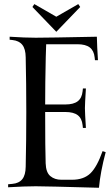

<svg xmlns="http://www.w3.org/2000/svg" viewBox="-20 -911 544 934"><path d="M297.9 -366.2H199.7Q199.7 -182.1 202.1 -116.7Q203.6 -71.8 225.1 -54.2Q246.1 -36.6 278.3 -36.6H330.6Q387.7 -36.6 420.4 -68.4Q452.1 -99.6 479 -175.8L494.1 -170.9Q468.3 -74.2 461.4 2.4Q202.1 -4.9 153.8 -4.9Q101.1 -4.9 19.5 0V-14.6L40.5 -16.6Q72.8 -19.5 88.6 -39.6Q104.5 -59.6 105 -100.1Q107.9 -227.1 107.9 -366.2Q107.9 -505.4 105 -632.3Q104.5 -672.9 88.6 -692.9Q72.8 -712.9 40.5 -716.3L26.9 -717.8V-732.4Q101.6 -727.5 153.8 -727.5Q213.9 -727.5 451.2 -732.4Q452.1 -685.5 456.5 -618.2H441.9L440.4 -631.8Q437 -664.6 416.7 -680.2Q396.5 -695.8 356.4 -695.8H204.6Q203.6 -678.7 202.6 -632.3Q199.7 -505.4 199.7 -402.8H297.9Q337.9 -402.8 358.2 -418.5Q378.4 -434.1 381.8 -466.8L383.3 -480.5H397.9Q393.1 -405.8 393.1 -384.8Q393.1 -363.3 397.9 -288.6H383.3L381.8 -302.2Q378.4 -335 358.2 -350.6Q337.9 -366.2 297.9 -366.2ZM253.9 -756.3 137.7 -877 147 -891.1 253.9 -829.6 360.8 -891.1 370.1 -877Z"/></svg>

Font: Flanker
Style: Regular
Weight: 400
Designer: Flanker
Foundry: Flanker
Version: Version 2.027